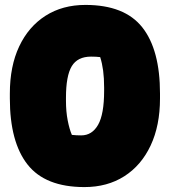

<svg xmlns="http://www.w3.org/2000/svg" viewBox="-20 -740 690 780"><path d="M327 -720Q486 -720 558 -629Q630 -538 630 -360V-340Q630 -230 592 -149Q554 -68 485 -24Q416 20 323 20Q164 20 92 -71.5Q20 -163 20 -340V-360Q20 -471 58 -551.5Q96 -632 165 -676Q234 -720 327 -720ZM248 -330Q248 -287 255 -251Q262 -215 272 -192Q282 -191 290.5 -190.5Q299 -190 310 -190Q354 -190 378.5 -233Q403 -276 403 -371V-384Q403 -423 399 -453Q395 -483 387 -508Q379 -509 370 -509.5Q361 -510 350 -510Q295 -510 271.5 -471Q248 -432 248 -343Z"/></svg>

Font: Recursive Sn Csl St XBk
Style: Regular
Weight: 1000
Version: Version 1.079;hotconv 1.0.112;makeotfexe 2.5.65598; ttfautoh